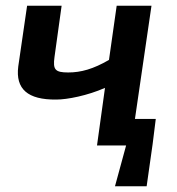

<svg xmlns="http://www.w3.org/2000/svg" viewBox="-20 -510 621 673"><path d="M526 -93H453L511 -490H389L362 -300C307 -268 264 -256 219 -256C173 -256 165 -266 171 -310L196 -490H75L44 -277C34 -198 77 -160 177 -161C216 -161 287 -175 348 -202L320 0H422L383 143H494L515 -5Z"/></svg>

Font: Exo 2 Semi Bold
Style: Italic
Weight: 600
Italic angle: -8°
Designer: Natanael Gama
Version: Version 1.001;PS 001.001;hotconv 1.0.88;makeotf.lib2.5.64775